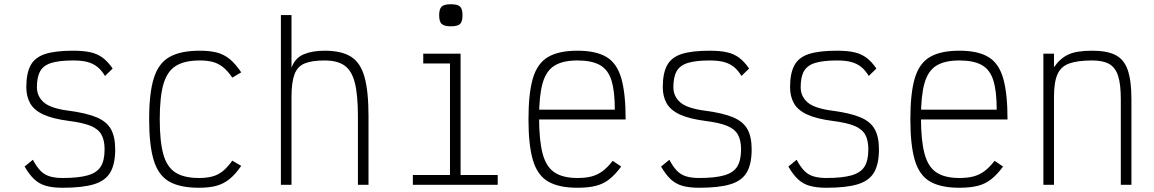

<svg xmlns="http://www.w3.org/2000/svg" viewBox="-20 -871 5440 905"><path d="M275 14Q229 14 197 5Q165 -4 141.5 -26Q118 -48 96 -86L135 -118Q152 -86 170 -67Q188 -48 213.5 -40Q239 -32 275 -32Q350 -32 393.5 -44.5Q437 -57 455 -86Q473 -115 473 -167Q473 -211 457.5 -237.5Q442 -264 405.5 -278.5Q369 -293 305 -301Q228 -311 184 -331.5Q140 -352 122 -384.5Q104 -417 104 -460Q104 -526 124.5 -563.5Q145 -601 193 -616.5Q241 -632 325 -632Q374 -632 407 -624.5Q440 -617 464.5 -598.5Q489 -580 511 -548L475 -513Q458 -541 438 -556.5Q418 -572 391.5 -579Q365 -586 325 -586Q260 -586 222.5 -574.5Q185 -563 169.5 -535.5Q154 -508 154 -460Q154 -417 186.5 -388.5Q219 -360 305 -349Q388 -338 435.5 -318Q483 -298 503 -262Q523 -226 523 -167Q523 -98 500 -58.5Q477 -19 423 -2.5Q369 14 275 14Z M918 14Q828 14 777 -15.5Q726 -45 704.5 -116Q683 -187 683 -309Q683 -432 705 -502.5Q727 -573 779 -602.5Q831 -632 922 -632Q970 -632 1003.5 -623Q1037 -614 1064 -591.5Q1091 -569 1117 -530L1075 -505Q1054 -536 1032.5 -553.5Q1011 -571 985 -578.5Q959 -586 922 -586Q850 -586 809 -560.5Q768 -535 750.5 -475Q733 -415 733 -309Q733 -204 750 -143.5Q767 -83 807.5 -57.5Q848 -32 918 -32Q955 -32 982 -39.5Q1009 -47 1031 -65Q1053 -83 1075 -114L1117 -89Q1090 -50 1062.5 -27.5Q1035 -5 1001 4.5Q967 14 918 14Z M1304 0V-800H1354V-552Q1371 -598 1411.5 -615Q1452 -632 1510 -632Q1589 -632 1634 -604Q1679 -576 1698 -508.5Q1717 -441 1717 -324V0H1667V-324Q1667 -424 1652.5 -481Q1638 -538 1604 -562Q1570 -586 1510 -586Q1450 -586 1416 -572Q1382 -558 1368 -520.5Q1354 -483 1354 -414V0Z M2101 0V-603L2132 -572H1975V-618H2151V0ZM1926 0V-46H2326V0ZM2105 -747Q2074 -747 2062 -758Q2050 -769 2050 -799Q2050 -829 2062 -840Q2074 -851 2105 -851Q2137 -851 2148.5 -840Q2160 -829 2160 -799Q2160 -769 2148.5 -758Q2137 -747 2105 -747Z M2702 14Q2614 14 2563.5 -15.5Q2513 -45 2492 -116Q2471 -187 2471 -309Q2471 -432 2492 -502.5Q2513 -573 2563.5 -602.5Q2614 -632 2702 -632Q2789 -632 2838.5 -602.5Q2888 -573 2908.5 -502Q2929 -431 2929 -308H2500V-354H2878Q2878 -442 2862 -492.5Q2846 -543 2807.5 -564.5Q2769 -586 2702 -586Q2633 -586 2593.5 -561.5Q2554 -537 2537.5 -478.5Q2521 -420 2521 -318Q2521 -210 2537.5 -147.5Q2554 -85 2593.5 -58.5Q2633 -32 2702 -32Q2741 -32 2769 -39.5Q2797 -47 2820.5 -64.5Q2844 -82 2868 -113L2908 -86Q2880 -48 2852 -26Q2824 -4 2788.5 5Q2753 14 2702 14Z M3275 14Q3229 14 3197 5Q3165 -4 3141.5 -26Q3118 -48 3096 -86L3135 -118Q3152 -86 3170 -67Q3188 -48 3213.5 -40Q3239 -32 3275 -32Q3350 -32 3393.5 -44.5Q3437 -57 3455 -86Q3473 -115 3473 -167Q3473 -211 3457.5 -237.5Q3442 -264 3405.5 -278.5Q3369 -293 3305 -301Q3228 -311 3184 -331.5Q3140 -352 3122 -384.5Q3104 -417 3104 -460Q3104 -526 3124.5 -563.5Q3145 -601 3193 -616.5Q3241 -632 3325 -632Q3374 -632 3407 -624.5Q3440 -617 3464.5 -598.5Q3489 -580 3511 -548L3475 -513Q3458 -541 3438 -556.5Q3418 -572 3391.5 -579Q3365 -586 3325 -586Q3260 -586 3222.5 -574.5Q3185 -563 3169.5 -535.5Q3154 -508 3154 -460Q3154 -417 3186.5 -388.5Q3219 -360 3305 -349Q3388 -338 3435.5 -318Q3483 -298 3503 -262Q3523 -226 3523 -167Q3523 -98 3500 -58.5Q3477 -19 3423 -2.5Q3369 14 3275 14Z M3875 14Q3829 14 3797 5Q3765 -4 3741.5 -26Q3718 -48 3696 -86L3735 -118Q3752 -86 3770 -67Q3788 -48 3813.5 -40Q3839 -32 3875 -32Q3950 -32 3993.5 -44.5Q4037 -57 4055 -86Q4073 -115 4073 -167Q4073 -211 4057.5 -237.5Q4042 -264 4005.5 -278.5Q3969 -293 3905 -301Q3828 -311 3784 -331.5Q3740 -352 3722 -384.5Q3704 -417 3704 -460Q3704 -526 3724.5 -563.5Q3745 -601 3793 -616.5Q3841 -632 3925 -632Q3974 -632 4007 -624.5Q4040 -617 4064.5 -598.5Q4089 -580 4111 -548L4075 -513Q4058 -541 4038 -556.5Q4018 -572 3991.5 -579Q3965 -586 3925 -586Q3860 -586 3822.5 -574.5Q3785 -563 3769.5 -535.5Q3754 -508 3754 -460Q3754 -417 3786.5 -388.5Q3819 -360 3905 -349Q3988 -338 4035.5 -318Q4083 -298 4103 -262Q4123 -226 4123 -167Q4123 -98 4100 -58.5Q4077 -19 4023 -2.5Q3969 14 3875 14Z M4502 14Q4414 14 4363.5 -15.5Q4313 -45 4292 -116Q4271 -187 4271 -309Q4271 -432 4292 -502.5Q4313 -573 4363.5 -602.5Q4414 -632 4502 -632Q4589 -632 4638.5 -602.5Q4688 -573 4708.5 -502Q4729 -431 4729 -308H4300V-354H4678Q4678 -442 4662 -492.5Q4646 -543 4607.5 -564.5Q4569 -586 4502 -586Q4433 -586 4393.5 -561.5Q4354 -537 4337.5 -478.5Q4321 -420 4321 -318Q4321 -210 4337.5 -147.5Q4354 -85 4393.5 -58.5Q4433 -32 4502 -32Q4541 -32 4569 -39.5Q4597 -47 4620.5 -64.5Q4644 -82 4668 -113L4708 -86Q4680 -48 4652 -26Q4624 -4 4588.5 5Q4553 14 4502 14Z M4898 0V-618H4948V-554Q4976 -595 5014.5 -613.5Q5053 -632 5128 -632Q5199 -632 5239 -611Q5279 -590 5296 -540Q5313 -490 5313 -403V0H5263V-403Q5263 -473 5250.5 -512.5Q5238 -552 5209 -569Q5180 -586 5128 -586Q5060 -586 5020.5 -572Q4981 -558 4964.5 -521Q4948 -484 4948 -414V0Z"/></svg>

Font: Victor Mono Thin Thin
Style: Regular
Weight: 250
Monospace: yes
Version: Version 1.561;gftools[0.9.30]